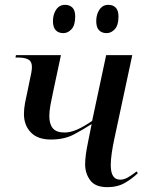

<svg xmlns="http://www.w3.org/2000/svg" viewBox="-20 -764 608 794"><path d="M424 10Q374 10 353 -18.5Q332 -47 332 -85Q332 -101 335 -124.5Q338 -148 344 -176L359 -251Q322 -227 283.5 -207Q245 -187 190 -187Q136 -187 107.5 -216.5Q79 -246 79 -293Q79 -314 83.5 -338Q88 -362 95 -393L102 -427Q112 -469 112 -487Q112 -510 97 -518Q82 -526 57 -526H44L46 -536H232L199 -381Q193 -354 188.5 -329Q184 -304 184 -283Q184 -251 198.5 -233.5Q213 -216 247 -216Q271 -216 298.5 -228Q326 -240 361 -264L419 -536H527L452 -186Q446 -158 442 -130Q438 -102 438 -81Q438 -21 477 -21Q492 -21 507.5 -29.5Q523 -38 545 -55L550 -48Q528 -26 497 -8Q466 10 424 10ZM421 -627Q401 -627 389.5 -639Q378 -651 378 -677Q378 -705 391.5 -724.5Q405 -744 428 -744Q447 -744 458.5 -732.5Q470 -721 470 -695Q470 -660 455 -643.5Q440 -627 421 -627ZM242 -627Q222 -627 210.5 -639Q199 -651 199 -677Q199 -705 212.5 -724.5Q226 -744 249 -744Q268 -744 279.5 -732.5Q291 -721 291 -696Q291 -660 276 -643.5Q261 -627 242 -627Z"/></svg>

Font: Noto Serif Display SemiCondensed Medium
Style: Italic
Weight: 500
Width: 4
Italic angle: -12°
Designer: Monotype Design Team
Foundry: Monotype Imaging Inc.
Version: Version 2.009